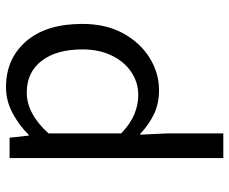

<svg xmlns="http://www.w3.org/2000/svg" viewBox="-82 -670 764 640"><g transform="rotate(90 300.0 -350.0)"><path d="M270.6 12Q176.2 12 118 -54.7Q59.7 -121.4 59.7 -242.4Q59.7 -321.3 91.1 -378.5Q122.6 -435.7 173.1 -466.9Q223.6 -498.1 280.7 -498.1Q324.5 -498.1 359.6 -481.6Q394.7 -465.1 426.1 -435.5H428.9L424.7 -525.2V-712.4H506.9V0H439L432 -63.7H429.3Q399.5 -33 358.1 -10.5Q316.6 12 270.6 12ZM288.4 -57.2Q324 -57.2 358.1 -75.5Q392.3 -93.7 424.7 -129.9V-372Q392 -403.1 360.3 -416Q328.6 -428.9 296.7 -428.9Q254.9 -428.9 220.3 -405.7Q185.6 -382.5 165.2 -340.5Q144.7 -298.5 144.7 -243.2Q144.7 -155.9 182.9 -106.6Q221.1 -57.2 288.4 -57.2Z"/></g></svg>

Font: Source Code Pro ExtraLight
Style: Regular
Weight: 200
Monospace: yes
Designer: Paul D. Hunt, Teo Tuominen
Foundry: Adobe
Version: Version 1.026;hotconv 1.1.0;makeotfexe 2.6.0